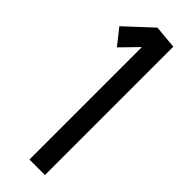

<svg xmlns="http://www.w3.org/2000/svg" viewBox="-249 -749 770 770"><g transform="rotate(45 136.0 -363.5)"><path d="M116 -732 4 -628 57 -561 139 -645 127 -666V5H215V-723Z"/></g></svg>

Font: Englebert
Style: Regular
Weight: 400
Designer: Astigmatic (AOETI)
Foundry: Astigmatic (AOETI)
Version: Version 1.000